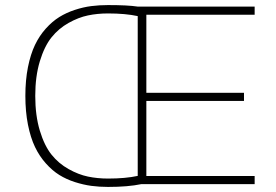

<svg xmlns="http://www.w3.org/2000/svg" viewBox="-20 -726 1090 757"><path d="M406 11Q371.5 11 340 6.8Q308.5 2.5 275 -8.2Q241.5 -19 213.8 -36.2Q186 -53.5 160.8 -81.8Q135.5 -110 118 -146.5Q100.5 -183 90.2 -234.5Q80 -286 80 -348Q80 -410 90.2 -461.2Q100.5 -512.5 118 -549Q135.5 -585.5 160.8 -613.5Q186 -641.5 213.8 -658.8Q241.5 -676 275 -687Q308.5 -698 340 -702Q371.5 -706 406 -706Q484 -706 523 -700H984V-668H557V-360H942V-328H557V-32H984V0H537Q484.5 11 406 11ZM119 -348Q119 -270.5 137 -211Q155 -151.5 183 -116.5Q211 -81.5 250.2 -59.5Q289.5 -37.5 326.8 -29.8Q364 -22 406 -22Q474.5 -22 523 -32.5V-662.5Q474.5 -673 406 -673Q364 -673 326.8 -665.2Q289.5 -657.5 250.2 -635.5Q211 -613.5 183 -578.5Q155 -543.5 137 -484.2Q119 -425 119 -348Z"/></svg>

Font: League Mono Extended Thin
Style: Regular
Weight: 100
Width: 9
Designer: Tyler Finck
Foundry: The League of Moveable Type / Tyler Finck
Version: Version 2.210